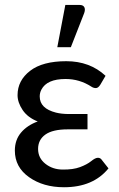

<svg xmlns="http://www.w3.org/2000/svg" viewBox="-20 -769 494 795"><path d="M358.4 -410.2Q309.6 -441.9 251.5 -441.9Q174.3 -441.9 151.4 -397.9Q144.5 -384.8 144.5 -369.6Q144.5 -319.8 211.9 -302.7Q233.4 -297.4 260.7 -296.9H342.3V-233.4H260.7Q198.2 -233.4 168 -211.9Q137.7 -190.4 137.7 -152.3Q137.7 -114.7 168 -90.8Q198.2 -66.9 240.2 -66.9Q282.7 -66.4 311.5 -77.1Q340.3 -87.9 357.4 -101.6Q374.5 -115.7 385.3 -115.7Q396 -115.7 401.9 -106.4L429.2 -71.8Q365.7 6.3 245.1 6.3Q159.2 6.3 100.6 -35.2Q41.5 -76.7 41.5 -145.5Q41.5 -189.5 66.9 -219.7Q92.3 -250 136.2 -266.1Q94.7 -282.2 73.7 -313.5Q52.7 -344.7 52.7 -375Q52.7 -435.5 104.5 -475.6Q156.2 -515.6 254.4 -515.6Q352.1 -515.6 417 -455.1L395.5 -418.5Q386.7 -404.3 377 -404.3Q367.2 -404.3 358.4 -410.2ZM309.6 -748.5Q324.2 -748.5 329.1 -739.3Q334 -730 328.6 -714.8L273.4 -573.7H217.3L250.5 -748.5Z"/></svg>

Font: Lato-Medium
Style: Regular
Weight: 500
Designer: Lukasz Dziedzic
Foundry: tyPoland Lukasz Dziedzic
Version: Version 2.006; 2014-01-15